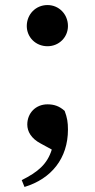

<svg xmlns="http://www.w3.org/2000/svg" viewBox="-20 -556 375 760"><path d="M168 -373C214 -373 249 -409 249 -453C249 -499 214 -536 168 -536C121 -536 86 -499 86 -453C86 -409 121 -373 168 -373ZM77 184C183 152 249 71 249 -43C249 -72 246 -90 236 -117C215 -136 194 -143 168 -143C121 -143 88 -108 88 -63C88 -36 103 -8 141 12L185 36C167 94 130 125 66 157Z"/></svg>

Font: Noto Serif KR
Style: Bold
Weight: 700
Designer: Ryoko NISHIZUKA 西塚涼子 (kana & ideographs); Frank Grießhammer (Latin, Greek & Cyrillic); Wenlong ZHANG 张文龙 (bopomofo); San
Foundry: Adobe
Version: Version 2.001;hotconv 1.1.0;makeotfexe 2.6.0